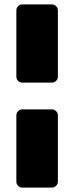

<svg xmlns="http://www.w3.org/2000/svg" viewBox="-20 -849 336 869"><path d="M81 -475Q70 -475 62 -483Q54 -491 54 -502V-802Q54 -813 62 -821Q70 -829 81 -829H215Q226 -829 234 -821Q242 -813 242 -802V-502Q242 -491 234 -483Q226 -475 215 -475ZM81 0Q70 0 62 -8Q54 -16 54 -27V-327Q54 -338 62 -346Q70 -354 81 -354H215Q226 -354 234 -346Q242 -338 242 -327V-27Q242 -16 234 -8Q226 0 215 0Z"/></svg>

Font: Rubik Light Black
Style: Regular
Weight: 900
Version: Version 2.104